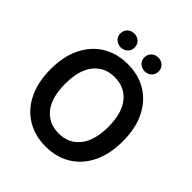

<svg xmlns="http://www.w3.org/2000/svg" viewBox="-233 -1012 1173 1173"><g transform="rotate(45 353.5 -425.0)"><path d="M353 11Q261 11 190.5 -31.5Q120 -74 80.5 -154Q41 -234 41 -345Q41 -457 80.5 -536.5Q120 -616 190.5 -658.5Q261 -701 353 -701Q446 -701 516 -658.5Q586 -616 625.5 -536.5Q665 -457 665 -345Q665 -234 625.5 -154Q586 -74 516 -31.5Q446 11 353 11ZM353 -102Q439 -102 489.5 -164.5Q540 -227 540 -345Q540 -464 489.5 -526Q439 -588 353 -588Q267 -588 217 -526Q167 -464 167 -345Q167 -227 217 -164.5Q267 -102 353 -102ZM457 -742Q431 -742 413 -758.5Q395 -775 395 -801Q395 -828 413 -844.5Q431 -861 457 -861Q482 -861 500 -844.5Q518 -828 518 -801Q518 -775 500 -758.5Q482 -742 457 -742ZM249 -742Q224 -742 206 -758.5Q188 -775 188 -801Q188 -828 206 -844.5Q224 -861 249 -861Q275 -861 293 -844.5Q311 -828 311 -801Q311 -775 293 -758.5Q275 -742 249 -742Z"/></g></svg>

Font: Radio Canada Big Medium
Style: Regular
Weight: 500
Designer: Étienne Aubert Bonn
Foundry: Coppers and Brasses
Version: Version 1.001